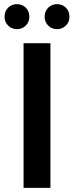

<svg xmlns="http://www.w3.org/2000/svg" viewBox="-20 -909 359 929"><path d="M94 0V-700H224V0ZM256 -768Q231 -768 213.5 -785Q196 -802 196 -828Q196 -855 213.5 -872Q231 -889 256 -889Q281 -889 298.5 -872Q316 -855 316 -828Q316 -802 298.5 -785Q281 -768 256 -768ZM62 -768Q37 -768 19.5 -785Q2 -802 2 -828Q2 -855 19.5 -872Q37 -889 62 -889Q87 -889 104.5 -872Q122 -855 122 -828Q122 -802 104.5 -785Q87 -768 62 -768Z"/></svg>

Font: Montserrat SemiBold
Style: Regular
Weight: 600
Designer: Julieta Ulanovsky
Foundry: Julieta Ulanovsky
Version: Version 9.000; ttfautohint (v1.8.4.7-5d5b)